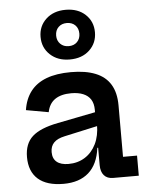

<svg xmlns="http://www.w3.org/2000/svg" viewBox="-59 -920 758 976"><g transform="rotate(-5 320.0 -432.0)"><path d="M479 0Q449 0 432.8 -18.5Q416.5 -37 416.5 -71V-196.5L426.5 -216.5L421 -277.5L416.5 -312.5V-353.5Q416.5 -385 403.5 -405.8Q390.5 -426.5 365.2 -437Q340 -447.5 304 -447.5Q252 -447.5 221.2 -426.2Q190.5 -405 182 -361.5L67.5 -382Q76 -438.5 105.5 -477Q135 -515.5 186.2 -535Q237.5 -554.5 312 -554.5Q386.5 -554.5 437 -534.2Q487.5 -514 513 -472Q538.5 -430 538.5 -365.5V-102.5H610V0ZM226 8Q140.5 8 96.2 -31Q52 -70 52 -143.5Q52 -212 92.5 -248.5Q133 -285 223.5 -302.5L445.5 -346.5V-275L252 -232.5Q214.5 -224.5 196.8 -206.2Q179 -188 179 -158Q179 -124.5 199.8 -107.5Q220.5 -90.5 259.5 -90.5Q307 -90.5 343.5 -113.5Q380 -136.5 400.5 -178.5Q421 -220.5 421 -277.5L446.5 -159.5H412.5Q401.5 -75.5 354 -33.8Q306.5 8 226 8ZM312.5 -619Q251 -619 212.5 -655Q174 -691 174 -746Q174 -801 212.5 -836.8Q251 -872.5 312.5 -872.5Q375 -872.5 413.2 -836.8Q451.5 -801 451.5 -746Q451.5 -691 413.2 -655Q375 -619 312.5 -619ZM312.5 -687Q339.5 -687 355.8 -703.5Q372 -720 372 -746Q372 -772.5 355.8 -788.8Q339.5 -805 312.5 -805Q286.5 -805 270 -788.8Q253.5 -772.5 253.5 -746Q253.5 -720 270 -703.5Q286.5 -687 312.5 -687Z"/></g></svg>

Font: Hepta Slab ExtraLight SemiBold
Style: Regular
Weight: 600
Version: Version 1.102